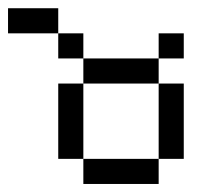

<svg xmlns="http://www.w3.org/2000/svg" viewBox="-20 -458 540 478"><path d="M125 -375H0V-437.5H125ZM125 -250H187.5V-62.5H125ZM125 -375H187.5V-312.5H125ZM187.5 -62.5H375V0H187.5ZM187.5 -312.5H375V-250H187.5ZM375 -250H437.5V-62.5H375ZM375 -375H437.5V-312.5H375Z"/></svg>

Font: 寒蝉点阵体 16px
Style: Regular
Weight: 400
Designer: Designed by Warren2060
Foundry: ChillType
Version: Version 1.000